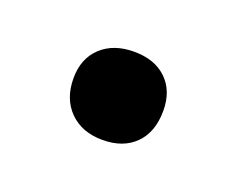

<svg xmlns="http://www.w3.org/2000/svg" viewBox="-38 -309 271 219"><g transform="rotate(20 97.5 -199.5)"><path d="M42 -201Q42 -225 57 -239Q72 -253 97 -253Q122 -253 136.5 -239Q151 -225 151 -201Q151 -175 136.5 -160.5Q122 -146 97 -146Q72 -146 57 -161Q42 -176 42 -201Z"/></g></svg>

Font: Cormorant Garamond SemiBold
Style: Regular
Weight: 600
Designer: Christian Thalmann (Catharsis Fonts)
Version: Version 3.000